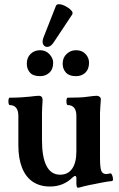

<svg xmlns="http://www.w3.org/2000/svg" viewBox="-20 -873 566 910"><path d="M350 17Q346 17 344 11.5Q342 6 342 -5V-28Q342 -39 336 -39Q334 -39 331 -37.5Q328 -36 324 -32Q303 -11 276 0Q249 11 217 11Q169 11 135.5 -11.5Q102 -34 84.5 -78Q67 -122 67 -185V-324Q67 -349 56.5 -362Q46 -375 26 -375Q22 -375 20.5 -384Q19 -393 20.5 -401.5Q22 -410 26 -410Q54 -410 79.5 -411.5Q105 -413 122 -415Q139 -417 147.5 -418Q156 -419 164 -419Q182 -419 182 -398Q181 -382 180 -366.5Q179 -351 179 -338V-208Q179 -128 200.5 -86.5Q222 -45 265 -45Q302 -45 322 -73.5Q342 -102 342 -156V-324Q342 -349 331.5 -362Q321 -375 301 -375Q297 -375 295.5 -384Q294 -393 295.5 -401.5Q297 -410 301 -410Q328 -410 354.5 -411Q381 -412 398 -415Q415 -417 422.5 -418Q430 -419 438 -419Q446 -419 452 -414.5Q458 -410 458 -401Q457 -383 455.5 -367Q454 -351 454 -338V-125Q454 -79 460 -63.5Q466 -48 484 -48Q487 -48 491.5 -49Q496 -50 501 -51Q507 -53 511 -44Q515 -35 515.5 -25.5Q516 -16 511 -15Q506 -15 491 -12.5Q476 -10 459.5 -7Q443 -4 430 -1Q418 1 406.5 3.5Q395 6 383.5 8.5Q372 11 359 15Q353 17 350 17ZM170 -512Q137 -512 122 -529Q107 -546 107 -571Q107 -600 125 -617.5Q143 -635 170 -635Q197 -635 214.5 -616Q232 -597 232 -576Q232 -545 214 -528.5Q196 -512 170 -512ZM340 -512Q308 -512 292.5 -529Q277 -546 277 -571Q277 -600 296 -617.5Q315 -635 340 -635Q369 -635 385.5 -617Q402 -599 402 -576Q402 -545 384.5 -528.5Q367 -512 340 -512ZM235 -673Q222 -653 207.5 -651Q193 -649 185.5 -661Q178 -673 186 -695L245 -845Q248 -853 259 -853Q272 -853 289 -844.5Q306 -836 317 -824.5Q328 -813 322 -804Z"/></svg>

Font: Junicode VF
Style: Regular
Weight: 400
Designer: Peter S. Baker
Version: Version 2.213